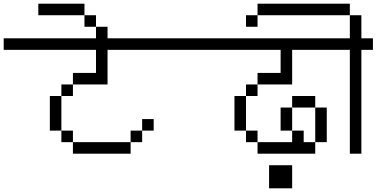

<svg xmlns="http://www.w3.org/2000/svg" viewBox="-20 -895 2040 1040"><path d="M1000 -625H562.5V-437.5H375V-500H500V-625H0V-687.5H1000ZM250 -375H312.5V-187.5H250ZM312.5 -187.5H375V-125H312.5ZM312.5 -437.5H375V-375H312.5ZM375 -125H687.5V-62.5H375ZM687.5 -187.5H750V-125H687.5ZM750 -250H812.5V-187.5H750Z M437.5 -812.5H187.5V-875H437.5ZM437.5 -812.5H500V-750H437.5ZM500 -750H562.5V-687.5H500Z M2000 -625H1562.5V-437.5H1375V-500H1500V-625H1000V-687.5H2000ZM1250 -375H1312.5V-187.5H1250ZM1312.5 -187.5H1375V-125H1312.5ZM1312.5 -437.5H1375V-375H1312.5ZM1375 -125H1562.5V-187.5H1625V-125H1687.5V-62.5H1375ZM1500 -312.5H1562.5V-187.5H1500ZM1562.5 -375H1687.5V-312.5H1562.5ZM1687.5 -312.5H1750V-125H1687.5Z M1562.5 125H1437.5V0H1562.5Z M1875 -812.5H1375V-875H1875ZM1312.5 -812.5H1375V-750H1312.5ZM1750 -687.5H1875V-812.5H1937.5V-687.5H2000V-625H1937.5V-62.5H1875V-625H1750Z"/></svg>

Font: ChillBitmapSE 16px
Style: Regular
Weight: 400
Designer: Designed by Warren2060
Foundry: ChillType
Version: Version 1.000